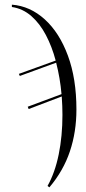

<svg xmlns="http://www.w3.org/2000/svg" viewBox="-20 -564 368 824"><path d="M184 234Q216 177 232 98.5Q248 20 248 -71Q248 -108 245 -150L103 -96L99 -106L244 -160Q238 -229 221 -295L65 -238L61 -247L219 -304Q203 -364 177 -413.5Q151 -463 114.5 -495Q78 -527 31 -534V-544Q109 -538 172 -481Q235 -424 271.5 -325Q308 -226 308 -94Q308 2 280 85.5Q252 169 192 240Z"/></svg>

Font: Noto Serif Display Condensed Light
Style: Regular
Weight: 300
Width: 3
Designer: Monotype Design Team
Foundry: Monotype Imaging Inc.
Version: Version 2.009